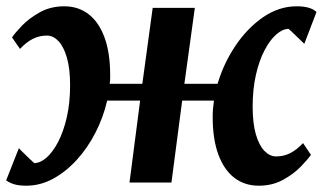

<svg xmlns="http://www.w3.org/2000/svg" viewBox="-24 -580 1026 610"><path d="M59.6 10Q36.6 10 21.4 5.5Q6.1 1 -4.4 -7L35.9 -109.2Q40.3 -104.6 46.5 -98.3Q52.8 -92.1 59.9 -85.3Q66.9 -78.5 73.4 -72.3Q79.9 -66.2 84.7 -61.8Q103.9 -61.8 123.8 -79.2Q143.7 -96.6 160.7 -129.1Q177.7 -161.7 188.2 -207.3Q198.7 -252.9 198.7 -308.8Q198.7 -361.7 188.6 -396.7Q178.4 -431.8 161.7 -449.4Q145 -467 125.2 -467Q101.1 -467 80.2 -456.5Q59.4 -445.9 39.6 -424.6L14.2 -461Q23.3 -475 45.9 -498.5Q68.5 -522 102.6 -541Q136.7 -560 180.2 -560Q225 -560 257.7 -534.7Q290.4 -509.4 308.2 -460.6Q326 -411.9 326 -341.6Q326 -334.6 325.9 -327.6Q325.7 -320.6 324.7 -313.8H428.2L461.1 -554.9H595L561.8 -313.8H667.3Q686.5 -378.8 724.3 -435Q762.1 -491.2 812.3 -525.6Q862.4 -560 918.6 -560Q941.1 -560 956.5 -555.5Q971.8 -551 981.6 -542L942.8 -440.8Q938 -445.4 931.5 -451.7Q925.1 -457.9 918 -464.7Q910.9 -471.5 904.5 -477.7Q898.2 -483.8 893 -488.2Q874 -488.2 854 -470.8Q834 -453.4 816.8 -420.9Q799.6 -388.3 789.2 -342.7Q778.7 -297.1 778.7 -241.2Q778.7 -188.7 788.8 -153.4Q799 -118.2 816.1 -100.6Q833.2 -83 853.2 -83Q877.4 -83 898.1 -93.5Q918.8 -104.1 938.8 -125.4L963.9 -88Q954.6 -74.5 932 -51Q909.4 -27.5 875.5 -8.8Q841.5 10 797.8 10Q753.2 10 720.3 -15.3Q687.5 -40.6 669.6 -89.4Q651.7 -138.1 651.7 -208.4Q651.7 -221.1 652.7 -234Q653.7 -247 655.7 -260.4H554.8L520.7 0H387.4L421.2 -260.4H316.5Q304.5 -207.9 279.7 -159.3Q254.9 -110.7 220.4 -72.7Q185.9 -34.6 145 -12.3Q104 10 59.6 10Z"/></svg>

Font: Merriweather Light
Style: Italic
Weight: 300
Italic angle: -7.8°
Designer: Eben Sorkin
Foundry: Eben Sorkin
Version: Version 2.101